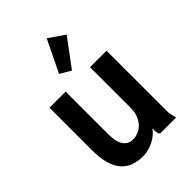

<svg xmlns="http://www.w3.org/2000/svg" viewBox="-215 -812 929 929"><g transform="rotate(-45 250.0 -347.0)"><path d="M50.8 0ZM440.9 -466.8V-56.2Q440.9 -43.5 443.6 -29.3Q446.3 -15.1 450.2 0H341.8Q335.9 -4.4 334 -13.2Q332 -22 332 -28.8V-43.9Q321.8 -28.8 307.1 -17.1Q292.5 -5.4 275.4 2.9Q258.3 11.2 240.5 15.6Q222.7 20 206.1 20Q169.4 20 140.6 9.3Q111.8 -1.5 91.8 -24.9Q71.8 -48.3 61.3 -85.4Q50.8 -122.6 50.8 -174.8V-466.8H161.1V-174.8Q161.1 -121.1 179.4 -96.4Q197.8 -71.8 228 -71.8Q249 -71.8 267.3 -80.3Q285.6 -88.9 299.1 -104Q312.5 -119.1 320.3 -140.4Q328.1 -161.6 328.1 -187V-466.8ZM278.8 -713.9 359.9 -658.2 254.9 -517.1 199.2 -549.8Z"/></g></svg>

Font: InconsolataGo
Style: Bold
Weight: 700
Designer: Raph Levien, Kirill Tkachev(cyreal.org)
Foundry: Raph Levien, Kirill Tkachev(cyreal.org)
Version: Version 1.015; ttfautohint (v0.92) -l 8 -r 50 -G 200 -x 14 -